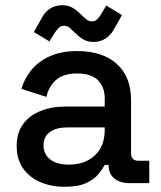

<svg xmlns="http://www.w3.org/2000/svg" viewBox="-20 -703 617 737"><path d="M229 14Q176 14 134.5 -4Q93 -22 68.5 -57Q44 -92 44 -142Q44 -193 68.5 -226.5Q93 -260 135.5 -277Q178 -294 232 -294H382V-326Q382 -369 356 -395Q330 -421 276 -421Q223 -421 195 -396Q167 -371 158 -331L62 -362Q74 -402 100.5 -434.5Q127 -467 171 -487Q215 -507 277 -507Q373 -507 428 -458Q483 -409 483 -319V-116Q483 -86 511 -86H553V0H476Q441 0 419 -18Q397 -36 397 -67V-70H382Q374 -55 358 -35Q342 -15 311 -0.5Q280 14 229 14ZM244 -71Q306 -71 344 -106.5Q382 -142 382 -204V-214H238Q197 -214 172 -196.5Q147 -179 147 -145Q147 -111 173 -91Q199 -71 244 -71ZM170 -544 110 -580 142 -637Q155 -660 174.5 -671.5Q194 -683 218 -683Q240 -683 256 -674.5Q272 -666 289 -649Q300 -639 310 -630Q320 -621 332 -621Q345 -621 353.5 -629.5Q362 -638 368 -648L388 -682L448 -645L416 -588Q403 -566 383.5 -554Q364 -542 340 -542Q318 -542 302 -550.5Q286 -559 269 -576Q258 -587 248.5 -595.5Q239 -604 226 -604Q213 -604 205 -595.5Q197 -587 190 -577Z"/></svg>

Font: Space Grotesk Light Medium
Style: Regular
Weight: 500
Version: Version 2.000